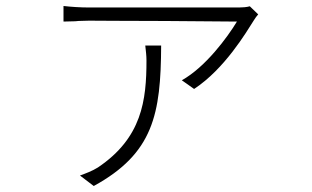

<svg xmlns="http://www.w3.org/2000/svg" viewBox="-20 -556 1040 641"><path d="M828 -489C832 -496 837 -502 842 -508L814 -535C804 -532 789 -531 778 -531H277C249 -531 218 -533 192 -536V-484C205 -484 218 -485 231 -485L242 -486C253 -486 265 -487 277 -487H279C301 -487 403 -486 510 -486H523C632 -485 742 -484 771 -484C739 -431 666 -332 587 -288L628 -259C730 -326 802 -448 828 -489ZM518 -404H465C467 -385 469 -371 469 -354C469 -221 454 -96 307 3C288 15 266 23 247 30L293 65C492 -44 517 -175 518 -404Z"/></svg>

Font: Glow Sans SC Normal Light
Style: Regular
Weight: 300
Designer: Ryoko NISHIZUKA (kana, bopomofo & ideographs); Paul D. Hunt (Latin, Greek & Cyrillic); Sandoll Communications, Soo-young
Version: Version 0.93